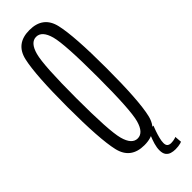

<svg xmlns="http://www.w3.org/2000/svg" viewBox="-267 -689 806 806"><g transform="rotate(-45 136.0 -286.0)"><path d="M134 4Q215 4 232.5 -71Q250 -146 250 -337.5Q250 -528 232.5 -603.8Q215 -679.5 134 -679.5Q53 -679.5 35.8 -604.2Q18.5 -529 18.5 -337.5Q18.5 -146 36 -71Q53.5 4 134 4ZM134 -36Q100 -36 85.5 -89.5Q71 -143 71 -337.5Q71 -532.5 85.5 -586Q100 -639.5 134 -639.5Q168 -639.5 182.8 -586Q197.5 -532.5 197.5 -337.5Q197.5 -143 182.8 -89.5Q168 -36 134 -36ZM214 108.5Q222.5 108.5 230.8 107.5Q239 106.5 244.8 104.8Q250.5 103 252.5 102L250 71Q248.5 72 243.5 73.5Q238.5 75 232.2 76Q226 77 220 77Q209 77 202.8 71.8Q196.5 66.5 196.5 53.5Q196.5 42 200.5 26.5Q204.5 11 209.8 -4.2Q215 -19.5 218.5 -27.5H190Q186.5 -19.5 180 -4Q173.5 11.5 168.2 29.5Q163 47.5 163 63.5Q163 82 170.5 91.8Q178 101.5 189.5 105Q201 108.5 214 108.5Z"/></g></svg>

Font: Anybody ExtraCondensed Light
Style: Regular
Weight: 300
Width: 2
Version: Version 1.113;gftools[0.9.25]